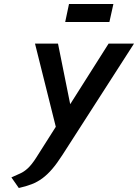

<svg xmlns="http://www.w3.org/2000/svg" viewBox="-20 -918 690 960"><path d="M547 -898H325L306 -808H527ZM523 -700 331 -397 270 -700H155L259 -284L160 -128Q138 -94 119 -76.5Q100 -59 80.5 -50.5Q61 -42 37 -31L74 22Q110 14 138.5 3Q167 -8 192 -26.5Q217 -45 241 -73Q265 -101 292 -143L650 -700Z"/></svg>

Font: Advent Pro
Style: Italic
Weight: 400
Italic angle: -12°
Designer: VivaRado, Andreas Kalpakidis
Foundry: VivaRado, Andreas Kalpakidis
Version: Version 3.000